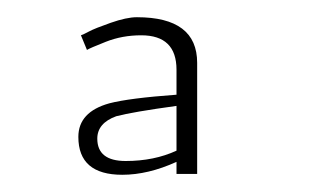

<svg xmlns="http://www.w3.org/2000/svg" viewBox="-20 -702 359 223"><path d="M139 -682Q209 -682 209 -629V-500H185V-514Q152 -499 122 -499Q71 -499 71 -543Q71 -572 107 -582Q130 -588 185 -592V-621Q185 -661 144 -661Q122 -661 103 -653.5Q84 -646 81 -644L74 -661Q77 -662 83.5 -665.5Q90 -669 108.5 -675.5Q127 -682 139 -682ZM93 -541Q93 -515 126 -515Q159 -515 185 -527V-579Q134 -572 115 -567Q93 -559 93 -541Z"/></svg>

Font: Antic
Style: Regular
Weight: 400
Version: Version 1.0002